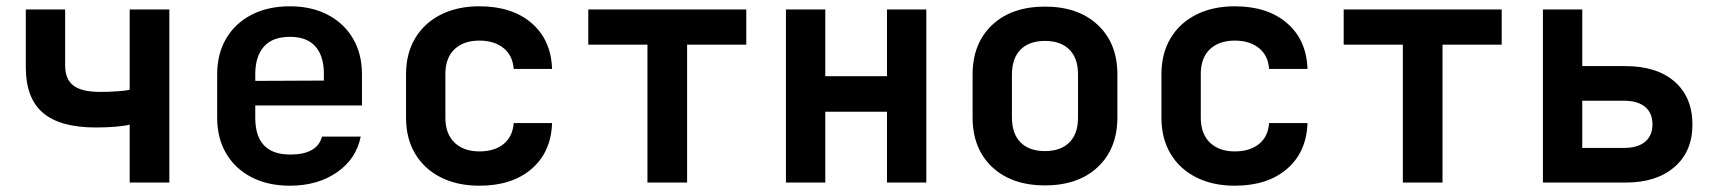

<svg xmlns="http://www.w3.org/2000/svg" viewBox="-20 -580 5440 610"><path d="M392 0V-184Q377 -180 347.5 -177.5Q318 -175 284 -175Q171 -175 116.5 -221.5Q62 -268 62 -366V-550H187V-372Q187 -328 213.5 -308Q240 -288 298 -288Q328 -288 354.5 -290Q381 -292 392 -295V-550H518V0Z M901 10Q831 10 779 -17Q727 -44 698.5 -92.5Q670 -141 670 -206V-344Q670 -409 698.5 -457.5Q727 -506 779 -533Q831 -560 901 -560Q970 -560 1021.5 -533Q1073 -506 1101.5 -457.5Q1130 -409 1130 -344V-245H791V-206Q791 -89 902 -89Q988 -89 1003 -146H1126Q1112 -75 1050.5 -32.5Q989 10 901 10ZM791 -344V-323L1009 -324V-345Q1009 -402 982 -432.5Q955 -463 901 -463Q846 -463 818.5 -432Q791 -401 791 -344Z M1503 10Q1433 10 1380.5 -16.5Q1328 -43 1299 -91.5Q1270 -140 1270 -206V-344Q1270 -410 1299 -458.5Q1328 -507 1380.5 -533.5Q1433 -560 1503 -560Q1607 -560 1669 -506.5Q1731 -453 1734 -361H1612Q1609 -404 1579.5 -427.5Q1550 -451 1503 -451Q1453 -451 1424 -423.5Q1395 -396 1395 -345V-206Q1395 -155 1424 -127Q1453 -99 1503 -99Q1551 -99 1580 -122.5Q1609 -146 1612 -189H1734Q1731 -97 1669 -43.5Q1607 10 1503 10Z M2037 0V-438H1849V-550H2351V-438H2163V0Z M2477 0V-550H2602V-338H2798V-550H2923V0H2798V-225H2602V0Z M3300 9Q3194 9 3132 -49.5Q3070 -108 3070 -207V-343Q3070 -442 3132 -500.5Q3194 -559 3300 -559Q3406 -559 3468 -500.5Q3530 -442 3530 -344V-207Q3530 -108 3468 -49.5Q3406 9 3300 9ZM3300 -100Q3350 -100 3377.5 -127.5Q3405 -155 3405 -207V-343Q3405 -395 3377.5 -422.5Q3350 -450 3300 -450Q3250 -450 3222.5 -422.5Q3195 -395 3195 -343V-207Q3195 -155 3222.5 -127.5Q3250 -100 3300 -100Z M3903 10Q3833 10 3780.5 -16.5Q3728 -43 3699 -91.5Q3670 -140 3670 -206V-344Q3670 -410 3699 -458.5Q3728 -507 3780.5 -533.5Q3833 -560 3903 -560Q4007 -560 4069 -506.5Q4131 -453 4134 -361H4012Q4009 -404 3979.5 -427.5Q3950 -451 3903 -451Q3853 -451 3824 -423.5Q3795 -396 3795 -345V-206Q3795 -155 3824 -127Q3853 -99 3903 -99Q3951 -99 3980 -122.5Q4009 -146 4012 -189H4134Q4131 -97 4069 -43.5Q4007 10 3903 10Z M4437 0V-438H4249V-550H4751V-438H4563V0Z M4882 0V-550H5007V-370H5144Q5244 -370 5300.5 -320.5Q5357 -271 5357 -184Q5357 -99 5300 -49.5Q5243 0 5145 0ZM5007 -110H5139Q5183 -110 5206.5 -129.5Q5230 -149 5230 -185Q5230 -221 5206.5 -240.5Q5183 -260 5139 -260H5007Z"/></svg>

Font: NKDuy Mono
Style: Bold
Weight: 700
Monospace: yes
Designer: NKDuy
Foundry: NKDuy
Version: Version 2.251; ttfautohint (v1.8.4.7-5d5b)